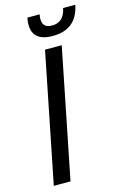

<svg xmlns="http://www.w3.org/2000/svg" viewBox="-132 -943 647 1002"><g transform="rotate(-15 191.0 -442.0)"><path d="M258.8 -698.2 119.1 0H28.8L168.5 -698.2ZM123 -883.8H189Q174.3 -810.5 237.8 -810.5Q301.3 -810.5 315.9 -883.8H381.8Q356.4 -756.8 227.1 -756.8Q97.7 -756.8 123 -883.8Z"/></g></svg>

Font: Sansation
Style: Italic
Weight: 400
Designer: Bernd Montag
Version: Version 1.301